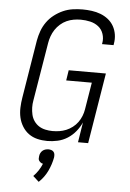

<svg xmlns="http://www.w3.org/2000/svg" viewBox="-63 -789 727 1075"><g transform="rotate(5 300.0 -251.5)"><path d="M224 8Q195 8 168 1.5Q141 -5 119.5 -20.5Q98 -36 83.5 -59.5Q69 -83 63 -109.5Q57 -136 58 -165Q59 -194 64 -223L117 -548Q122 -575 131.5 -601.5Q141 -628 158 -652Q175 -676 198.5 -694Q222 -712 248 -723.5Q274 -735 302 -739Q330 -743 357 -743Q383 -743 409 -739.5Q435 -736 458.5 -727Q482 -718 501.5 -702.5Q521 -687 533 -665.5Q545 -644 549 -618.5Q553 -593 548 -566L547 -559H482L483 -564Q488 -591 479.5 -616.5Q471 -642 451 -657.5Q431 -673 405 -679Q379 -685 352 -685Q332 -685 312 -681.5Q292 -678 273 -669.5Q254 -661 237.5 -646.5Q221 -632 209.5 -614.5Q198 -597 191 -577.5Q184 -558 181 -539L127 -213Q123 -192 123.5 -171.5Q124 -151 128.5 -131.5Q133 -112 144 -96Q155 -80 171 -69.5Q187 -59 207.5 -54.5Q228 -50 248 -50Q268 -50 287 -53Q306 -56 324.5 -63.5Q343 -71 360 -84Q377 -97 389 -113.5Q401 -130 408.5 -149Q416 -168 419 -187L444 -339H300L309 -397H518L453 0H396L414 -113Q402 -86 382.5 -62Q363 -38 337 -21.5Q311 -5 281.5 1.5Q252 8 224 8ZM196 240 163 210Q179 194 191 175.5Q203 157 211 137Q204 136 198.5 132Q193 128 189 122.5Q185 117 185 110Q185 103 186 96Q187 87 191 79Q195 71 202 65Q209 59 218 56.5Q227 54 235 54Q243 54 251 56.5Q259 59 264 65Q269 71 270 79Q271 87 270 96Q263 135 245 173Q227 211 196 240Z"/></g></svg>

Font: Iosevka Light Extended Oblique
Style: Regular
Weight: 300
Width: 7
Italic angle: -9°
Monospace: yes
Designer: Belleve Invis
Foundry: Belleve Invis
Version: Version 32.5.0; ttfautohint (v1.8.4)